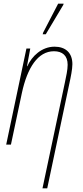

<svg xmlns="http://www.w3.org/2000/svg" viewBox="-20 -793 456 1053"><path d="M214 -605H231L327 -766L329 -773H299L217 -615ZM336 -341 213 240H239L360 -333C368 -369 377 -414 377 -441C377 -504 339 -537 279 -537C210 -537 155 -486 130 -430H128L146 -527H125L14 0H40L100 -283C130 -422 188 -512 276 -512C322 -512 351 -488 351 -438C351 -409 343 -375 336 -341Z"/></svg>

Font: Noto Sans Condensed Thin
Style: Italic
Weight: 100
Width: 3
Italic angle: -12°
Designer: Monotype Design Team
Foundry: Monotype Imaging Inc.
Version: Version 2.013